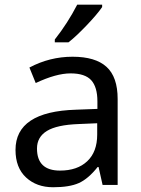

<svg xmlns="http://www.w3.org/2000/svg" viewBox="-20 -786 601 816"><path d="M234.9 -61Q308.6 -61 350.8 -100.8Q393.1 -140.6 393.1 -213.9V-262.2L314 -258.8Q221.7 -255.4 179.4 -229.5Q137.2 -203.6 137.2 -154.8Q137.2 -61 234.9 -61ZM480 -365.2V0H416L398.9 -76.2H395Q355 -25.9 315.2 -8.1Q275.4 9.8 205.6 9.8Q135.7 9.8 90.8 -31.7Q45.9 -73.2 45.9 -148.9Q45.9 -312 303.2 -319.8L394 -323.2V-355Q394 -416 367.7 -445.1Q341.3 -474.1 280 -474.1Q218.8 -474.1 131.8 -433.1L105 -499Q191.4 -544.9 288.3 -544.9Q385.3 -544.9 432.6 -502Q480 -459 480 -365.2ZM414.1 -766.1V-755.9Q392.6 -724.6 347.2 -677.2Q301.8 -629.9 271 -606H212.9V-618.2Q267.6 -687.5 308.1 -766.1Z"/></svg>

Font: NotoSans
Style: Regular
Weight: 400
Designer: Monotype Design team
Foundry: Monotype Imaging Inc.
Version: Version 1.04